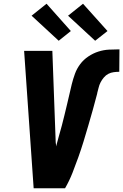

<svg xmlns="http://www.w3.org/2000/svg" viewBox="-20 -1007 659 1027"><path d="M328 0H160L109 -735H260L278 -245Q279 -240 279.5 -234.5Q280 -229 280 -223V-224Q287 -251 295 -279Q303 -307 310.5 -334.5Q318 -362 324.5 -390Q331 -418 338 -446Q345 -474 351 -501.5Q357 -529 364 -557Q371 -585 381 -612.5Q391 -640 409 -664Q427 -688 452.5 -705Q478 -722 506 -731Q534 -740 562.5 -741.5Q591 -743 619 -743L618 -623Q604 -623 588.5 -621Q573 -619 559.5 -612Q546 -605 535.5 -592.5Q525 -580 518 -566.5Q511 -553 507.5 -538Q504 -523 500 -509V-507Q489 -464 477 -421.5Q465 -379 452.5 -336Q440 -293 427 -250.5Q414 -208 399 -166Q384 -124 367.5 -82Q351 -40 328 0ZM489 -789 344 -923 424 -987 555 -841ZM294 -789 149 -923 229 -987 359 -841Z"/></svg>

Font: Iosevka Aile Heavy
Style: Italic
Weight: 900
Italic angle: -9°
Designer: Belleve Invis
Foundry: Belleve Invis
Version: Version 31.1.0; ttfautohint (v1.8.4)